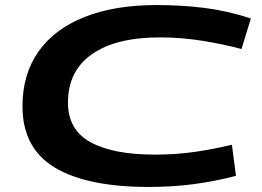

<svg xmlns="http://www.w3.org/2000/svg" viewBox="-20 -730 1036 760"><path d="M569 10Q324 10 196.5 -67Q69 -144 69 -309Q69 -436 132 -525.5Q195 -615 314 -662.5Q433 -710 600 -710Q697 -710 787 -699Q877 -688 973 -657L936 -536Q865 -555 781.5 -568.5Q698 -582 613 -582Q439 -582 344 -515.5Q249 -449 249 -324Q249 -216 338.5 -167Q428 -118 592 -118Q678 -118 752.5 -129Q827 -140 898 -157L914 -34Q830 -12 746 -1Q662 10 569 10Z"/></svg>

Font: Georama Extra Expanded SemiBold
Style: Italic
Weight: 600
Width: 8
Italic angle: -9°
Designer: Jean-Baptiste Levee
Foundry: Production Type
Version: Version 1.000